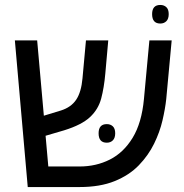

<svg xmlns="http://www.w3.org/2000/svg" viewBox="-20 -755 743 775"><path d="M92 0 40 -592H130L157 -288L226 -309Q267 -322 287.5 -352.5Q308 -383 313 -439L327 -592H417L405 -457Q400 -401 388.5 -357.5Q377 -314 343.5 -282.5Q310 -251 239 -229L164 -207L175 -83H301Q368 -83 423.5 -111Q479 -139 515.5 -199Q552 -259 561 -355L583 -592H673L651 -355Q647 -317 636 -269.5Q625 -222 602 -175Q579 -128 540.5 -88Q502 -48 443 -24Q384 0 301 0ZM378 -217Q378 -254 411 -254Q426 -254 435.5 -245Q445 -236 445 -217Q445 -198 435.5 -188.5Q426 -179 411 -179Q378 -179 378 -217ZM627 -660Q594 -660 594 -698Q594 -735 627 -735Q642 -735 651.5 -726Q661 -717 661 -698Q661 -679 651.5 -669.5Q642 -660 627 -660Z"/></svg>

Font: Noto Sans Living
Style: Regular
Weight: 400
Designer: Monotype Design Team
Foundry: Monotype Imaging Inc.
Version: Version 2.013; ttfautohint (v1.8.4.7-5d5b)